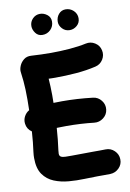

<svg xmlns="http://www.w3.org/2000/svg" viewBox="-107 -1021 770 1140"><g transform="rotate(-10 278.0 -451.0)"><path d="M16.6 -330.1Q13.7 -353.5 24.7 -373.8Q35.6 -394 54.7 -404.8Q55.7 -438 55.7 -468.8Q55.7 -503.4 54.7 -529.3Q53.7 -555.2 51.5 -580.3Q49.3 -605.5 44.9 -637.7Q43 -653.3 51.3 -673.6Q59.6 -693.8 77.9 -708.5Q96.2 -723.1 123 -721.2Q153.3 -719.2 183.3 -718.3Q213.4 -717.3 242.7 -717.3Q297.9 -717.3 355 -721.9Q412.1 -726.6 453.6 -735.8Q483.9 -742.7 510 -726.3Q536.1 -710 542.5 -680.2Q549.3 -650.4 533 -624.3Q516.6 -598.1 486.8 -591.3Q430.7 -578.1 367.2 -573Q303.7 -567.9 242.7 -567.9Q232.4 -567.9 221.7 -568.1Q210.9 -568.4 201.2 -568.8Q202.6 -545.9 203.9 -521.7Q205.1 -497.6 205.1 -468.8Q205.1 -446.3 204.6 -422.4Q229.5 -423.3 256.3 -423.3Q348.1 -423.3 440.9 -412.1Q471.2 -408.7 490.5 -384Q509.8 -359.4 505.9 -329.1Q502.4 -299.3 477.8 -280.3Q453.1 -261.2 422.9 -264.6Q342.8 -273.9 256.3 -273.9Q224.6 -273.9 197.8 -272.9Q195.3 -237.3 191.9 -203.4Q188.5 -169.4 184.1 -139.2Q182.6 -129.9 182.6 -119.6Q182.6 -103 197.8 -98.4Q212.9 -93.8 257.1 -95Q301.3 -96.2 387.2 -96.2Q406.7 -96.2 425 -96.2Q443.4 -96.2 460.9 -96.7Q491.7 -97.7 514.2 -75.9Q536.6 -54.2 537.1 -23.9Q538.1 6.8 516.1 28.8Q494.1 50.8 463.9 51.8Q444.8 52.2 425.8 52.2Q406.7 52.2 387.2 52.2Q353 52.2 307.1 54Q261.2 55.7 213.6 51.8Q166 47.9 125.2 31.2Q84.5 14.6 59.3 -21.2Q34.2 -57.1 34.2 -119.6Q34.2 -127.9 34.7 -137Q35.2 -146 36.6 -156.2Q40.5 -182.6 43.5 -213.6Q46.4 -244.6 48.8 -277.8Q20.5 -296.9 16.6 -330.1ZM438.5 -892.1Q438.5 -864.7 418.9 -847.9Q399.4 -831.1 375.5 -831.1Q348.6 -831.1 330.8 -850.1Q313 -869.1 313 -891.6Q313 -918.5 329.3 -937.7Q345.7 -957 371.1 -957Q398.9 -957 418.7 -938Q438.5 -918.9 438.5 -892.1ZM279.8 -899.9Q279.8 -871.1 259.8 -851.1Q239.7 -831.1 210.9 -831.1Q184.6 -831.1 169.4 -851.6Q154.3 -872.1 154.3 -894Q154.3 -919.9 172.6 -938.5Q190.9 -957 216.8 -957Q239.7 -957 259.8 -941.7Q279.8 -926.3 279.8 -899.9Z"/></g></svg>

Font: Mikhak-DS1-FD ExtraBold
Style: Regular
Weight: 800
Designer: Amin Abedi
Version: Version 3.2